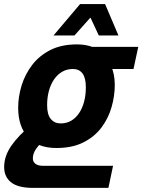

<svg xmlns="http://www.w3.org/2000/svg" viewBox="-50 -764 692 934"><path d="M224.4 -44Q134 -44 86.2 -96.3Q38.4 -148.6 38.4 -239.6Q38.4 -293.8 55.1 -348.2Q71.8 -402.6 106.4 -447.9Q141 -493.2 194.9 -520.6Q248.8 -548 323.6 -548Q387.4 -548 428.2 -520.6Q469 -493.2 488.7 -448.5Q508.4 -403.8 508.4 -351.8Q508.4 -298.2 492.9 -243.5Q477.4 -188.8 443.7 -143.8Q410 -98.8 355.8 -71.4Q301.6 -44 224.4 -44ZM244.8 -163.6Q273.8 -163.6 296.2 -176.7Q318.6 -189.8 334.7 -213.7Q350.8 -237.6 359.2 -269.5Q367.6 -301.4 367.6 -339Q367.6 -385.2 351.3 -406.8Q335 -428.4 304.4 -428.4Q275.8 -428.4 252.6 -415Q229.4 -401.6 213 -377.7Q196.6 -353.8 187.9 -321.9Q179.2 -290 179.2 -252.4Q179.2 -206.4 197.3 -185Q215.4 -163.6 244.8 -163.6ZM388.6 -428.4 377.8 -536H622.6L599.4 -428.4ZM110 150Q38.4 150 4.3 123.3Q-29.8 96.6 -29.8 48Q-29.8 -4.4 5 -54.9Q39.8 -105.4 103.2 -156.8L176.8 -94.2Q145.2 -66.6 127.5 -42.6Q109.8 -18.6 109.8 6Q109.8 23.8 122.7 33.1Q135.6 42.4 156.6 42.4H500L477.4 150ZM210.2 -591.4 339.6 -744.2H461.2L526.2 -591.4H430.6L382 -695.6H405.2L312.2 -591.4Z"/></svg>

Font: Geist Mono
Style: Italic
Weight: 400
Italic angle: -12°
Monospace: yes
Designer: Basement.studio, Andrés Briganti, Mateo Zaragoza
Foundry: Basement.studio, Vercel, Andrés Briganti, Guido Ferreyra, Mateo Zaragoza
Version: Version 1.500